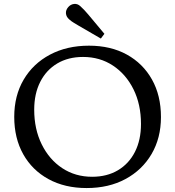

<svg xmlns="http://www.w3.org/2000/svg" viewBox="-20 -941 886 971"><path d="M418 10Q308 10 225.5 -35Q143 -80 97.5 -161Q52 -242 52 -350Q52 -457 99.5 -538Q147 -619 232.5 -664.5Q318 -710 430 -710Q540 -710 621.5 -665Q703 -620 748.5 -539Q794 -458 794 -349Q794 -243 746.5 -162Q699 -81 614.5 -35.5Q530 10 418 10ZM446 -47Q521 -47 576.5 -80Q632 -113 662.5 -173Q693 -233 693 -314Q693 -413 655 -489.5Q617 -566 551 -609.5Q485 -653 400 -653Q325 -653 269.5 -620Q214 -587 183.5 -527Q153 -467 153 -386Q153 -288 191 -211Q229 -134 295 -90.5Q361 -47 446 -47ZM490 -746 378 -811Q365 -819 353 -826Q341 -833 330 -843Q315 -856 313.5 -873Q312 -890 325 -905Q337 -919 354.5 -921Q372 -923 386 -910Q397 -900 406.5 -890Q416 -880 426 -868L508 -770Z"/></svg>

Font: Hedvig Letters Serif 12pt
Style: Regular
Weight: 400
Designer: Alexander Örn & Tor Weibull
Foundry: Kanon Foundry
Version: Version 1.000; ttfautohint (v1.8.4.7-5d5b)